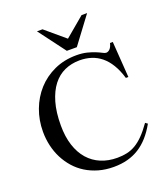

<svg xmlns="http://www.w3.org/2000/svg" viewBox="-160 -1002 989 1130"><g transform="rotate(-20 334.0 -436.5)"><path d="M632.3 -155.3Q607.9 -111.8 579.6 -79.8Q551.3 -47.9 517.6 -26.6Q483.9 -5.4 444.3 5.1Q404.8 15.6 357.9 15.6Q307.1 15.6 263.7 3.2Q220.2 -9.3 184.3 -31.5Q148.4 -53.7 120.8 -85Q93.3 -116.2 74.2 -153.6Q55.2 -190.9 45.4 -233.6Q35.6 -276.4 35.6 -321.3Q35.6 -393.6 59.8 -458.3Q84 -522.9 128.2 -571.8Q172.4 -620.6 234.9 -649.2Q297.4 -677.7 373.5 -677.7Q411.1 -677.7 439.7 -670.4Q468.3 -663.1 489 -654.5Q509.8 -646 523.4 -638.7Q537.1 -631.3 544.4 -631.3Q557.6 -631.3 568.6 -642.8Q579.6 -654.3 585 -677.7H602.5L618.2 -452.6H602.5Q587.4 -503.4 565.4 -539.6Q543.5 -575.7 515.4 -598.6Q487.3 -621.6 453.6 -632.3Q419.9 -643.1 381.3 -643.1Q330.1 -643.1 287.1 -623.8Q244.1 -604.5 213.1 -564.5Q182.1 -524.4 164.6 -463.9Q147 -403.3 147 -320.3Q147 -249.5 164.8 -194.8Q182.6 -140.1 215.3 -103Q248 -65.9 293.7 -46.9Q339.4 -27.8 395.5 -27.8Q428.2 -27.8 456.1 -33.9Q483.9 -40 510.3 -55.4Q536.6 -70.8 562.7 -97.4Q588.9 -124 618.2 -165.5ZM393.1 -721.2H330.6L204.6 -889.2H239.3L361.3 -786.1L483.9 -889.2H518.6Z"/></g></svg>

Font: Doulos SIL
Style: Regular
Weight: 400
Designer: Walt Agee, Victor Gaultney, Peter Martin, Debbi Hosken
Foundry: SIL International
Version: Version 4.110; 2011; Maintenance release